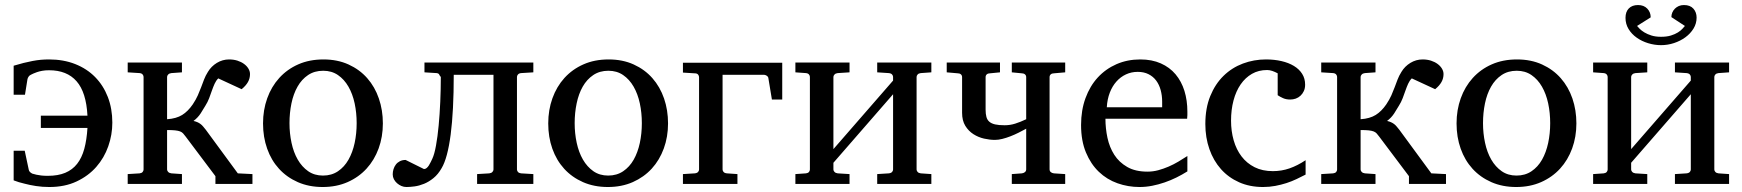

<svg xmlns="http://www.w3.org/2000/svg" viewBox="-20 -730 6915 762"><path d="M425.8 -243.2Q425.8 -195.3 409.7 -149.4Q393.6 -103.5 362.1 -67.6Q330.6 -31.7 283.9 -9.8Q237.3 12.2 175.8 12.2Q147.9 12.2 122.8 8.3Q97.7 4.4 77.6 -1Q54.2 -6.3 34.2 -14.2V-131.8H78.1L94.2 -56.2Q95.7 -47.4 107.9 -41Q115.2 -38.6 124.5 -36.6Q132.8 -34.7 144.3 -33.4Q155.8 -32.2 169.9 -32.2Q210.4 -32.2 239 -44.2Q267.6 -56.2 286.1 -79.8Q304.7 -103.5 314.5 -139.2Q324.2 -174.8 327.1 -222.2H142.1V-271H327.1Q322.3 -363.8 283.9 -407.5Q245.6 -451.2 174.8 -451.2Q159.2 -451.2 147.5 -449Q135.7 -446.8 127 -443.8Q118.2 -440.9 112.1 -438Q106 -435.1 102.1 -433.1Q96.7 -430.7 93.3 -425.5Q89.8 -420.4 88.9 -415L79.1 -354H34.2V-469.2Q55.2 -475.6 73.7 -480.2Q92.3 -484.9 109.1 -488Q126 -491.2 142.1 -492.7Q158.2 -494.1 174.8 -494.1Q231.9 -494.1 278.3 -475.8Q324.7 -457.5 357.4 -424.3Q390.1 -391.1 408 -345Q425.8 -298.8 425.8 -243.2Z M835 0V-30.8L716.8 -188Q711.4 -195.3 706.8 -200.4Q702.1 -205.6 694.6 -208.5Q687 -211.4 675 -212.6Q663.1 -213.9 643.1 -213.9V-57.1Q643.1 -52.2 647.5 -47.6Q651.9 -43 660.2 -42L702.1 -39.1V0H486.8V-39.1L534.2 -42Q542.5 -43 546.1 -47.6Q549.8 -52.2 549.8 -57.1V-424.8Q549.8 -429.7 546.1 -434.3Q542.5 -439 534.2 -439.9L486.8 -442.9V-481.9H702.1V-442.9L660.2 -439.9Q651.9 -439 647.5 -434.3Q643.1 -429.7 643.1 -424.8V-256.8Q679.7 -259.3 702.9 -273.7Q726.1 -288.1 745.1 -315.9Q757.8 -335 765.1 -351.6Q772.5 -368.2 778.3 -383.8Q784.2 -399.4 789.8 -414.3Q795.4 -429.2 805.2 -444.8Q818.4 -466.8 840.8 -480.5Q863.3 -494.1 889.2 -494.1Q907.2 -494.1 922.4 -489.3Q937.5 -484.4 948.5 -476.3Q959.5 -468.3 965.8 -457.8Q972.2 -447.3 972.2 -436Q972.2 -418.9 964.1 -404.5Q956.1 -390.1 939 -376L846.2 -418.9Q837.4 -410.2 831.8 -397.7Q826.2 -385.3 821 -370.6Q815.9 -356 810.1 -340.3Q804.2 -324.7 794.9 -310.1Q787.6 -297.4 776.4 -280Q765.1 -262.7 748 -250Q756.8 -248 763.4 -245.1Q770 -242.2 775.6 -238Q781.2 -233.9 786.1 -228Q791 -222.2 796.9 -214.8L923.8 -42L981.9 -39.1V0Z M1395.5 -241.2Q1395.5 -282.2 1387.5 -319.8Q1379.4 -357.4 1362.8 -386.2Q1346.2 -415 1321.3 -432.1Q1296.4 -449.2 1262.7 -449.2Q1228 -449.2 1202.6 -432.1Q1177.2 -415 1160.9 -386.2Q1144.5 -357.4 1136.7 -319.8Q1128.9 -282.2 1128.9 -241.2Q1128.9 -200.7 1137 -163.1Q1145 -125.5 1161.6 -96.7Q1178.2 -67.9 1203.1 -50.5Q1228 -33.2 1261.7 -33.2Q1295.9 -33.2 1321.3 -50.3Q1346.7 -67.4 1363 -96.2Q1379.4 -125 1387.5 -162.6Q1395.5 -200.2 1395.5 -241.2ZM1499.5 -240.2Q1499.5 -187 1482.7 -140.9Q1465.8 -94.7 1434.8 -60.8Q1403.8 -26.9 1359.6 -7.3Q1315.4 12.2 1260.7 12.2Q1206.1 12.2 1162.1 -7.1Q1118.2 -26.4 1087.4 -60.1Q1056.6 -93.8 1040.3 -139.9Q1023.9 -186 1023.9 -240.2Q1023.9 -293.5 1040.5 -339.8Q1057.1 -386.2 1088.4 -420.7Q1119.6 -455.1 1163.8 -474.6Q1208 -494.1 1263.7 -494.1Q1319.3 -494.1 1363.3 -474.1Q1407.2 -454.1 1437.5 -419.7Q1467.8 -385.3 1483.6 -339.1Q1499.5 -293 1499.5 -240.2Z M1873.5 0V-39.1L1921.9 -42Q1930.2 -43 1934.3 -47.6Q1938.5 -52.2 1938.5 -57.1V-433.1H1780.8Q1780.8 -289.6 1768.6 -196Q1756.3 -102.5 1732.9 -63Q1718.8 -38.1 1700.4 -23.2Q1682.1 -8.3 1662.8 -0.5Q1643.6 7.3 1625.2 9.8Q1606.9 12.2 1592.8 12.2Q1582.5 12.2 1573 8.1Q1563.5 3.9 1555.7 -2.9Q1547.9 -9.8 1543.2 -18.8Q1538.6 -27.8 1538.6 -38.1Q1538.6 -48.3 1541.7 -58.6Q1544.9 -68.8 1551 -76.9Q1557.1 -85 1566.9 -90.1Q1576.7 -95.2 1589.8 -95.2L1662.6 -59.1Q1668.5 -59.1 1673.3 -63.2Q1678.2 -67.4 1682.1 -73.5Q1686 -79.6 1689.5 -86.9Q1692.9 -94.2 1695.8 -100.1Q1704.1 -117.7 1710.4 -152.6Q1716.8 -187.5 1720.9 -231.7Q1725.1 -275.9 1727.3 -326.2Q1729.5 -376.5 1729.5 -424.8Q1725.6 -428.2 1723.4 -433.6Q1721.2 -439 1712.9 -439.9L1664.6 -442.9V-481.9H2096.7V-442.9L2047.9 -439.9Q2039.6 -439 2035.6 -434.3Q2031.7 -429.7 2031.7 -424.8V-57.1Q2031.7 -52.2 2035.6 -47.6Q2039.6 -43 2047.9 -42L2096.7 -39.1V0Z M2527.3 -241.2Q2527.3 -282.2 2519.3 -319.8Q2511.2 -357.4 2494.6 -386.2Q2478 -415 2453.1 -432.1Q2428.2 -449.2 2394.5 -449.2Q2359.9 -449.2 2334.5 -432.1Q2309.1 -415 2292.7 -386.2Q2276.4 -357.4 2268.6 -319.8Q2260.7 -282.2 2260.7 -241.2Q2260.7 -200.7 2268.8 -163.1Q2276.9 -125.5 2293.5 -96.7Q2310.1 -67.9 2335 -50.5Q2359.9 -33.2 2393.6 -33.2Q2427.7 -33.2 2453.1 -50.3Q2478.5 -67.4 2494.9 -96.2Q2511.2 -125 2519.3 -162.6Q2527.3 -200.2 2527.3 -241.2ZM2631.3 -240.2Q2631.3 -187 2614.5 -140.9Q2597.7 -94.7 2566.7 -60.8Q2535.6 -26.9 2491.5 -7.3Q2447.3 12.2 2392.6 12.2Q2337.9 12.2 2293.9 -7.1Q2250 -26.4 2219.2 -60.1Q2188.5 -93.8 2172.1 -139.9Q2155.8 -186 2155.8 -240.2Q2155.8 -293.5 2172.4 -339.8Q2189 -386.2 2220.2 -420.7Q2251.5 -455.1 2295.7 -474.6Q2339.8 -494.1 2395.5 -494.1Q2451.2 -494.1 2495.1 -474.1Q2539.1 -454.1 2569.3 -419.7Q2599.6 -385.3 2615.5 -339.1Q2631.3 -293 2631.3 -240.2Z M3043.5 -335 3029.3 -420.9Q3028.3 -426.3 3022.7 -429.7Q3017.1 -433.1 3012.7 -433.1H2847.7V-57.1Q2847.7 -52.2 2851.6 -47.6Q2855.5 -43 2864.7 -42L2906.7 -39.1V0H2690.4V-39.1L2737.3 -42Q2746.6 -43 2750.5 -47.6Q2754.4 -52.2 2754.4 -57.1V-423.8Q2754.4 -429.2 2750.5 -434.1Q2746.6 -439 2737.3 -439L2690.4 -441.9V-481H3084.5V-335Z M3461.4 0V-39.1L3507.3 -42Q3516.6 -43 3520.5 -47.6Q3524.4 -52.2 3524.4 -57.1V-356L3287.6 -84V-57.1Q3287.6 -52.2 3292 -47.6Q3296.4 -43 3304.7 -42L3351.6 -39.1V0H3136.7V-39.1L3178.7 -42Q3187 -43 3190.7 -47.6Q3194.3 -52.2 3194.3 -57.1V-424.8Q3194.3 -429.7 3190.7 -434.3Q3187 -439 3178.7 -439.9L3136.7 -442.9V-481.9H3351.6V-442.9L3304.7 -439.9Q3296.4 -439 3292 -434.3Q3287.6 -429.7 3287.6 -424.8V-138.2L3524.4 -410.2V-424.8Q3524.4 -429.7 3520.5 -434.3Q3516.6 -439 3507.3 -439.9L3461.4 -442.9V-481.9H3676.3V-442.9L3634.3 -439.9Q3626 -439 3621.8 -434.3Q3617.7 -429.7 3617.7 -424.8V-57.1Q3617.7 -52.2 3621.8 -47.6Q3626 -43 3634.3 -42L3676.3 -39.1V0Z M3995.6 0V-39.1L4035.6 -42Q4043 -43 4047.9 -47.1Q4052.7 -51.3 4052.7 -58.1V-219.2Q4038.6 -211.4 4022.5 -203.4Q4006.3 -195.3 3990 -189Q3973.6 -182.6 3957.8 -178.7Q3941.9 -174.8 3928.7 -174.8Q3908.2 -174.8 3885.5 -179.9Q3862.8 -185.1 3843.3 -197.5Q3823.7 -210 3811 -230.7Q3798.3 -251.5 3798.3 -282.2V-423.8Q3798.3 -430.7 3793.7 -434.8Q3789.1 -439 3781.7 -439L3737.3 -442.9V-481.9H3948.7V-442.9L3908.7 -439Q3900.9 -439 3896.2 -434.8Q3891.6 -430.7 3891.6 -423.8V-294.9Q3891.6 -277.8 3894.8 -266.1Q3897.9 -254.4 3906.2 -247.1Q3914.6 -239.7 3929.2 -236.3Q3943.8 -232.9 3967.3 -232.9Q3988.8 -232.9 4009 -239.3Q4029.3 -245.6 4052.7 -256.8V-423.8Q4052.7 -430.7 4047.9 -434.8Q4043 -439 4035.6 -439L3995.6 -442.9V-481.9H4207.5V-442.9L4162.6 -439Q4154.8 -439 4150.1 -434.8Q4145.5 -430.7 4145.5 -423.8V-58.1Q4145.5 -51.3 4150.1 -47.1Q4154.8 -43 4162.6 -42L4207.5 -39.1V0Z M4692.4 -49.8Q4671.4 -36.6 4648.7 -25.4Q4626 -14.2 4601.8 -5.9Q4577.6 2.4 4552.7 7.3Q4527.8 12.2 4502.4 12.2Q4457 12.2 4415 -2.7Q4373 -17.6 4341.1 -48.1Q4309.1 -78.6 4289.8 -125Q4270.5 -171.4 4270.5 -233.9Q4270.5 -292.5 4288.1 -340.6Q4305.7 -388.7 4336.9 -422.6Q4368.2 -456.5 4411.1 -475.3Q4454.1 -494.1 4505.4 -494.1Q4551.8 -494.1 4586.9 -478.5Q4622.1 -462.9 4645.5 -435.1Q4668.9 -407.2 4680.7 -369.4Q4692.4 -331.5 4692.4 -287.1V-273.4Q4692.4 -265.6 4691.4 -258.8H4367.2Q4367.2 -220.7 4375.2 -183.1Q4383.3 -145.5 4402.3 -115.7Q4421.4 -85.9 4453.6 -67.4Q4485.8 -48.8 4534.2 -48.8Q4555.7 -48.8 4576.7 -54.4Q4597.7 -60.1 4617.9 -68.8Q4638.2 -77.6 4656.7 -88.6Q4675.3 -99.6 4692.4 -110.8ZM4592.3 -326.2Q4592.3 -351.1 4586.4 -372.6Q4580.6 -394 4568.6 -410.2Q4556.6 -426.3 4538.3 -435.5Q4520 -444.8 4495.1 -444.8Q4470.2 -444.8 4448.7 -434.8Q4427.2 -424.8 4410.9 -406.5Q4394.5 -388.2 4384.5 -362.3Q4374.5 -336.4 4372.6 -304.2H4592.3Z M5161.6 -37.1Q5144.5 -28.3 5125.7 -19.3Q5106.9 -10.3 5085.7 -3.4Q5064.5 3.4 5041.3 7.8Q5018.1 12.2 4992.7 12.2Q4939.9 12.2 4897.7 -6.6Q4855.5 -25.4 4825.7 -58.8Q4795.9 -92.3 4779.8 -138.2Q4763.7 -184.1 4763.7 -237.8Q4763.7 -300.8 4783.2 -348.6Q4802.7 -396.5 4835.9 -429Q4869.1 -461.4 4912.8 -477.8Q4956.5 -494.1 5004.4 -494.1Q5037.6 -494.1 5065.9 -487.5Q5094.2 -481 5115.2 -468.3Q5136.2 -455.6 5147.9 -437Q5159.7 -418.5 5159.7 -394Q5159.7 -379.4 5154.5 -368.4Q5149.4 -357.4 5141.1 -349.9Q5132.8 -342.3 5122.3 -338.6Q5111.8 -335 5100.6 -335Q5084 -335 5071.8 -340.6Q5059.6 -346.2 5050.8 -352.1V-439Q5040 -444.8 5029.3 -448.5Q5018.6 -452.1 5008.8 -452.1Q4975.1 -452.1 4948.7 -437Q4922.4 -421.9 4903.8 -395Q4885.3 -368.2 4875.5 -331.3Q4865.7 -294.4 4865.7 -251Q4865.7 -209.5 4876.2 -172.9Q4886.7 -136.2 4907.5 -109.1Q4928.2 -82 4959.2 -66.4Q4990.2 -50.8 5031.7 -50.8Q5066.4 -50.8 5097.9 -61.8Q5129.4 -72.8 5161.6 -94.2Z M5571.8 0V-30.8L5453.6 -188Q5448.2 -195.3 5443.6 -200.4Q5439 -205.6 5431.4 -208.5Q5423.8 -211.4 5411.9 -212.6Q5399.9 -213.9 5379.9 -213.9V-57.1Q5379.9 -52.2 5384.3 -47.6Q5388.7 -43 5397 -42L5439 -39.1V0H5223.6V-39.1L5271 -42Q5279.3 -43 5283 -47.6Q5286.6 -52.2 5286.6 -57.1V-424.8Q5286.6 -429.7 5283 -434.3Q5279.3 -439 5271 -439.9L5223.6 -442.9V-481.9H5439V-442.9L5397 -439.9Q5388.7 -439 5384.3 -434.3Q5379.9 -429.7 5379.9 -424.8V-256.8Q5416.5 -259.3 5439.7 -273.7Q5462.9 -288.1 5481.9 -315.9Q5494.6 -335 5502 -351.6Q5509.3 -368.2 5515.1 -383.8Q5521 -399.4 5526.6 -414.3Q5532.2 -429.2 5542 -444.8Q5555.2 -466.8 5577.6 -480.5Q5600.1 -494.1 5626 -494.1Q5644 -494.1 5659.2 -489.3Q5674.3 -484.4 5685.3 -476.3Q5696.3 -468.3 5702.6 -457.8Q5709 -447.3 5709 -436Q5709 -418.9 5700.9 -404.5Q5692.9 -390.1 5675.8 -376L5583 -418.9Q5574.2 -410.2 5568.6 -397.7Q5563 -385.3 5557.9 -370.6Q5552.7 -356 5546.9 -340.3Q5541 -324.7 5531.7 -310.1Q5524.4 -297.4 5513.2 -280Q5502 -262.7 5484.9 -250Q5493.7 -248 5500.2 -245.1Q5506.8 -242.2 5512.5 -238Q5518.1 -233.9 5522.9 -228Q5527.8 -222.2 5533.7 -214.8L5660.6 -42L5718.8 -39.1V0Z M6132.3 -241.2Q6132.3 -282.2 6124.3 -319.8Q6116.2 -357.4 6099.6 -386.2Q6083 -415 6058.1 -432.1Q6033.2 -449.2 5999.5 -449.2Q5964.8 -449.2 5939.5 -432.1Q5914.1 -415 5897.7 -386.2Q5881.3 -357.4 5873.5 -319.8Q5865.7 -282.2 5865.7 -241.2Q5865.7 -200.7 5873.8 -163.1Q5881.8 -125.5 5898.4 -96.7Q5915 -67.9 5939.9 -50.5Q5964.8 -33.2 5998.5 -33.2Q6032.7 -33.2 6058.1 -50.3Q6083.5 -67.4 6099.9 -96.2Q6116.2 -125 6124.3 -162.6Q6132.3 -200.2 6132.3 -241.2ZM6236.3 -240.2Q6236.3 -187 6219.5 -140.9Q6202.6 -94.7 6171.6 -60.8Q6140.6 -26.9 6096.4 -7.3Q6052.2 12.2 5997.6 12.2Q5942.9 12.2 5898.9 -7.1Q5855 -26.4 5824.2 -60.1Q5793.5 -93.8 5777.1 -139.9Q5760.7 -186 5760.7 -240.2Q5760.7 -293.5 5777.3 -339.8Q5793.9 -386.2 5825.2 -420.7Q5856.4 -455.1 5900.6 -474.6Q5944.8 -494.1 6000.5 -494.1Q6056.2 -494.1 6100.1 -474.1Q6144 -454.1 6174.3 -419.7Q6204.6 -385.3 6220.5 -339.1Q6236.3 -293 6236.3 -240.2Z M6627.4 0V-39.1L6673.3 -42Q6682.6 -43 6686.5 -47.6Q6690.4 -52.2 6690.4 -57.1V-356L6453.6 -84V-57.1Q6453.6 -52.2 6458 -47.6Q6462.4 -43 6470.7 -42L6517.6 -39.1V0H6302.7V-39.1L6344.7 -42Q6353 -43 6356.7 -47.6Q6360.4 -52.2 6360.4 -57.1V-424.8Q6360.4 -429.7 6356.7 -434.3Q6353 -439 6344.7 -439.9L6302.7 -442.9V-481.9H6517.6V-442.9L6470.7 -439.9Q6462.4 -439 6458 -434.3Q6453.6 -429.7 6453.6 -424.8V-138.2L6690.4 -410.2V-424.8Q6690.4 -429.7 6686.5 -434.3Q6682.6 -439 6673.3 -439.9L6627.4 -442.9V-481.9H6842.3V-442.9L6800.3 -439.9Q6792 -439 6787.8 -434.3Q6783.7 -429.7 6783.7 -424.8V-57.1Q6783.7 -52.2 6787.8 -47.6Q6792 -43 6800.3 -42L6842.3 -39.1V0ZM6713.4 -660.2Q6713.4 -636.7 6701.2 -616.7Q6689 -596.7 6668.9 -582Q6648.9 -567.4 6623.8 -559.1Q6598.6 -550.8 6572.3 -550.8Q6546.4 -550.8 6521 -558.6Q6495.6 -566.4 6475.6 -580.6Q6455.6 -594.7 6443.4 -614.7Q6431.2 -634.8 6431.2 -659.2Q6431.2 -683.1 6444.3 -696.5Q6457.5 -710 6481 -710Q6503.9 -710 6517.6 -695.8Q6531.2 -681.6 6531.2 -661.1L6477.1 -627Q6480.5 -623 6487.5 -615.7Q6494.6 -608.4 6506.3 -601.3Q6518.1 -594.2 6534.2 -589.1Q6550.3 -584 6572.3 -584Q6595.2 -584 6611.6 -589.1Q6627.9 -594.2 6639.2 -601.3Q6650.4 -608.4 6657 -615.7Q6663.6 -623 6667 -627L6613.3 -662.1Q6613.3 -671.4 6616.9 -680.2Q6620.6 -689 6627.2 -695.6Q6633.8 -702.1 6642.8 -706.1Q6651.9 -710 6663.1 -710Q6688 -710 6700.7 -695.6Q6713.4 -681.2 6713.4 -660.2Z"/></svg>

Font: Charis SIL CyrE
Style: Regular
Weight: 400
Foundry: SIL International
Version: Version 5.000